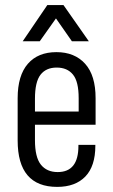

<svg xmlns="http://www.w3.org/2000/svg" viewBox="-20 -731 448 759"><path d="M118.2 -237.8V-176.8Q118.2 -109.4 141.6 -80.1Q165 -50.8 208 -50.8Q290 -50.8 290 -153.8V-158.2H356.9V-154.8Q356.9 -74.2 317.4 -33.2Q277.8 7.8 206.1 7.8Q49.8 7.8 49.8 -175.8V-342.8Q49.8 -432.6 90.3 -479Q130.4 -524.9 203.1 -524.9Q274.9 -524.9 316.4 -479Q357.9 -433.1 357.9 -342.8V-237.8ZM118.2 -340.8V-290H291V-342.8Q291 -408.7 268.6 -436Q246.1 -463.9 204.1 -463.9Q162.1 -463.9 140.1 -435.5Q118.2 -407.2 118.2 -340.8ZM167 -710.9H231L331.1 -567.9H264.2L201.2 -658.2L137.2 -567.9H69.8Z"/></svg>

Font: D-DIN Condensed
Style: Regular
Weight: 400
Width: 3
Designer: Charles Nix
Foundry: Datto Inc.
Version: Version 1.00